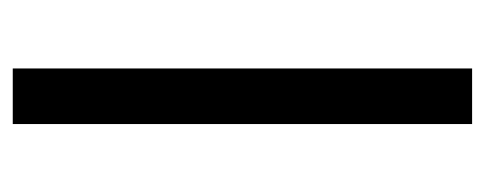

<svg xmlns="http://www.w3.org/2000/svg" viewBox="-252 -516 767 304"><g transform="rotate(-90 132.0 -363.5)"><path d="M176.1 -727.3V0H88.1V-727.3Z"/></g></svg>

Font: Inter UI
Style: Regular
Weight: 400
Designer: Rasmus Andersson
Foundry: rsms
Version: 3.2;8d6f07862